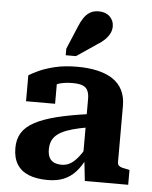

<svg xmlns="http://www.w3.org/2000/svg" viewBox="-57 -876 738 935"><g transform="rotate(5 312.0 -409.0)"><path d="M388 -327V-262Q342 -254 310 -245Q278 -236 257.5 -225Q237 -214 225.5 -201Q214 -188 209 -172.5Q204 -157 204 -139Q204 -114 212 -98.5Q220 -83 235.5 -76Q251 -69 272 -69Q294 -69 312.5 -79Q331 -89 349.5 -111Q368 -133 387 -167L393 -115Q373 -72 347.5 -44Q322 -16 289 -2.5Q256 11 211 11Q156 11 118 -4.5Q80 -20 60.5 -51.5Q41 -83 41 -131Q41 -174 60 -205Q79 -236 120.5 -258.5Q162 -281 227.5 -297.5Q293 -314 388 -327ZM392 0 380 -110 373 -109V-400Q373 -423 366 -439Q359 -455 341.5 -462.5Q324 -470 291 -470Q245 -470 214.5 -457.5Q184 -445 172 -429Q165 -435 164.5 -443Q164 -451 170 -459Q176 -467 187 -472.5Q198 -478 215 -478V-362H73V-489Q89 -499 120 -513.5Q151 -528 198 -539.5Q245 -551 308 -551Q362 -551 406 -541Q450 -531 481 -510.5Q512 -490 528.5 -457.5Q545 -425 545 -381V-106Q545 -95 551 -89Q557 -83 568.5 -80Q580 -77 598 -74L604 -72V0ZM293 -746Q303 -771 315.5 -789.5Q328 -808 345.5 -818.5Q363 -829 388 -829Q422 -829 442 -809.5Q462 -790 462 -762Q462 -743 453.5 -726.5Q445 -710 430 -695.5Q415 -681 395 -669L296 -602H246V-634Z"/></g></svg>

Font: Roboto Serif 20pt
Style: Bold
Weight: 700
Version: Version 1.008